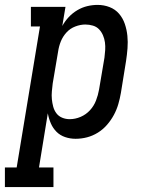

<svg xmlns="http://www.w3.org/2000/svg" viewBox="-78 -558 598 783"><path d="M-58 205V125H-10L85 -450H48V-530H189L176 -452Q187 -472 202.5 -488.5Q218 -505 237.5 -516.5Q257 -528 278 -533Q299 -538 320 -538Q346 -538 369 -529Q392 -520 407.5 -502Q423 -484 431 -460.5Q439 -437 441.5 -412Q444 -387 442 -361Q440 -335 436 -309L415 -179Q411 -156 404.5 -133.5Q398 -111 386.5 -89.5Q375 -68 358.5 -49Q342 -30 321 -17Q300 -4 277 2Q254 8 230 8Q208 8 187.5 1Q167 -6 152.5 -20.5Q138 -35 129.5 -54.5Q121 -74 117 -96L81 125H140V205ZM206 -72Q229 -72 251 -81.5Q273 -91 289 -108.5Q305 -126 313.5 -148Q322 -170 326 -193L348 -323Q350 -338 351 -354Q352 -370 350 -385Q348 -400 342 -414Q336 -428 326 -438.5Q316 -449 301 -453.5Q286 -458 270 -458Q250 -458 229 -450Q208 -442 193 -425.5Q178 -409 170 -389Q162 -369 159 -348L137 -218Q135 -202 133.5 -185.5Q132 -169 133.5 -153.5Q135 -138 139 -123Q143 -108 152 -96Q161 -84 175.5 -78Q190 -72 206 -72Z"/></svg>

Font: Iosevka Slab Medium
Style: Italic
Weight: 500
Italic angle: -9°
Monospace: yes
Designer: Belleve Invis
Foundry: Belleve Invis
Version: Version 11.1.0; ttfautohint (v1.8.3)